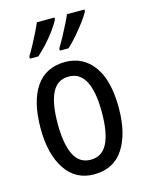

<svg xmlns="http://www.w3.org/2000/svg" viewBox="-117 -839 708 921"><g transform="rotate(-15 237.0 -378.0)"><path d="M431 -269Q431 -141 382 -65.5Q333 10 235 10Q144 10 93.5 -65.5Q43 -141 43 -269Q43 -402 92.5 -474.5Q142 -547 238 -547Q327 -547 379 -476Q431 -405 431 -269ZM128 -269Q128 -169 154.5 -115.5Q181 -62 237 -62Q294 -62 320.5 -114.5Q347 -167 347 -269Q347 -370 320 -422.5Q293 -475 237 -475Q180 -475 154 -422.5Q128 -370 128 -269ZM394 -766V-757Q383 -736 361.5 -707.5Q340 -679 315.5 -651Q291 -623 272 -606H229V-617Q242 -638 257.5 -666.5Q273 -695 286.5 -722Q300 -749 307 -766ZM245 -766V-757Q234 -735 214 -707.5Q194 -680 169.5 -653Q145 -626 122 -606H80V-617Q94 -639 109 -667Q124 -695 137 -721.5Q150 -748 158 -766Z"/></g></svg>

Font: Avrile Sans Condensed
Style: Regular
Weight: 400
Width: 3
Designer: Monotype Design Team
Foundry: Monotype Imaging Inc.
Version: Version 2.001;September 10, 2019;FontCreator 11.5.0.2425 64-